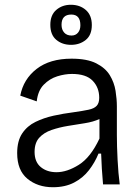

<svg xmlns="http://www.w3.org/2000/svg" viewBox="-20 -773 589 805"><path d="M202 12Q138 12 95 -23.5Q52 -59 52 -131Q52 -182 73 -213.5Q94 -245 129 -262Q164 -279 205 -288Q246 -297 286 -302Q328 -308 351.5 -313Q375 -318 385.5 -329.5Q396 -341 396 -363Q396 -406 368.5 -434.5Q341 -463 282 -463Q252 -463 220 -453Q188 -443 163.5 -418Q139 -393 134 -348L65 -372Q78 -441 133.5 -484Q189 -527 280 -527Q345 -527 383.5 -507.5Q422 -488 440.5 -457.5Q459 -427 464.5 -392Q470 -357 470 -327V-207Q470 -161 473 -103Q476 -45 482 0H412Q409 -34 407 -65.5Q405 -97 404 -129H393Q378 -92 353 -59.5Q328 -27 290.5 -7.5Q253 12 202 12ZM217 -51Q261 -51 310.5 -82Q360 -113 397 -192V-274Q371 -262 336 -256.5Q301 -251 264.5 -245Q228 -239 196 -228Q164 -217 144.5 -195.5Q125 -174 125 -136Q125 -94 151 -72.5Q177 -51 217 -51ZM278 -585Q241 -585 216 -606Q191 -627 191 -669Q191 -710 216 -731.5Q241 -753 277 -753Q315 -753 340 -731Q365 -709 365 -668Q365 -626 339.5 -605.5Q314 -585 278 -585ZM280 -624Q297 -624 307 -636Q317 -648 317 -667Q317 -712 279 -712Q238 -712 238 -669Q238 -649 249 -636.5Q260 -624 280 -624Z"/></svg>

Font: Bricolage Grotesque 10pt Light
Style: Regular
Weight: 300
Designer: Mathieu Triay
Foundry: Atelier Triay
Version: Version 1.000; ttfautohint (v1.8.4.7-5d5b);gftools[0.9.32]